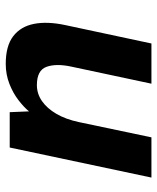

<svg xmlns="http://www.w3.org/2000/svg" viewBox="41 -591 550 672"><g transform="rotate(-90 316.0 -255.0)"><path d="M30.5 0 135.7 -496H259.4L262.2 -428.5Q276.9 -446.4 301.4 -465.3Q325.9 -484.3 358.6 -497.1Q391.3 -509.9 428.3 -509.9Q491.1 -509.9 525.1 -483.9Q559.2 -457.8 568.4 -411.3Q577.6 -364.7 564.3 -302L499.8 0H359.1L418.9 -280.8Q430.2 -333.5 418.1 -367.2Q406 -400.9 354.1 -400.9Q323.9 -400.9 298.2 -383.1Q272.6 -365.3 253.4 -332.4Q234.3 -299.5 224.6 -253.5L171.3 0Z"/></g></svg>

Font: Atkinson Hyperlegible Mono ExtraLight
Style: Italic
Weight: 200
Italic angle: -12°
Monospace: yes
Designer: Elliott Scott, Megan Eiswerth, Linus Boman, Theodore Petrosky, Letters from Sweden
Foundry: Applied Design Works, Letters from Sweden
Version: Version 2.001